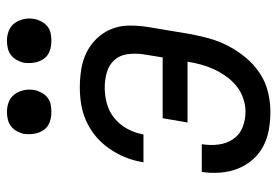

<svg xmlns="http://www.w3.org/2000/svg" viewBox="-140 -632 781 540"><g transform="rotate(-90 250.0 -362.5)"><path d="M205 8Q179 8 154 3.5Q129 -1 107.5 -12.5Q86 -24 70 -42.5Q54 -61 45 -84Q36 -107 34 -133Q32 -159 36 -185H114Q110 -161 113 -138Q116 -115 128 -97Q140 -79 161 -70.5Q182 -62 206 -62Q224 -62 243 -68.5Q262 -75 277.5 -87.5Q293 -100 305 -117Q317 -134 325 -151.5Q333 -169 338 -187.5Q343 -206 346 -225H175L187 -295H358L367 -351Q370 -373 367 -394.5Q364 -416 350.5 -431Q337 -446 316 -452Q295 -458 273 -458Q251 -458 228.5 -452Q206 -446 187.5 -431Q169 -416 157.5 -395Q146 -374 142 -352L141 -349H63L64 -354Q68 -378 77.5 -401Q87 -424 101.5 -445Q116 -466 135.5 -482.5Q155 -499 178 -509.5Q201 -520 225 -524Q249 -528 273 -528Q299 -528 324.5 -524Q350 -520 372 -509Q394 -498 411 -480.5Q428 -463 437.5 -440Q447 -417 447.5 -391.5Q448 -366 444 -339L424 -219Q419 -192 411.5 -164.5Q404 -137 390.5 -111Q377 -85 358 -62Q339 -39 314.5 -22.5Q290 -6 261.5 1Q233 8 205 8ZM404 -608Q389 -608 375.5 -613Q362 -618 354 -629.5Q346 -641 343.5 -655.5Q341 -670 343 -685Q345 -695 350.5 -705Q356 -715 364.5 -721.5Q373 -728 383.5 -730.5Q394 -733 405 -733Q420 -733 433.5 -727.5Q447 -722 455 -710.5Q463 -699 466 -684.5Q469 -670 466 -655Q464 -645 458.5 -635Q453 -625 444.5 -618.5Q436 -612 425.5 -610Q415 -608 404 -608ZM204 -608Q189 -608 175.5 -613Q162 -618 154 -629.5Q146 -641 143.5 -655.5Q141 -670 143 -685Q145 -695 150.5 -705Q156 -715 164.5 -721.5Q173 -728 183.5 -730.5Q194 -733 205 -733Q220 -733 233.5 -727.5Q247 -722 255 -710.5Q263 -699 266 -684.5Q269 -670 266 -655Q264 -645 258.5 -635Q253 -625 244.5 -618.5Q236 -612 225.5 -610Q215 -608 204 -608Z"/></g></svg>

Font: Iosevka SS18
Style: Italic
Weight: 400
Italic angle: -9°
Monospace: yes
Designer: Belleve Invis
Foundry: Belleve Invis
Version: Version 25.1.1; ttfautohint (v1.8.4)